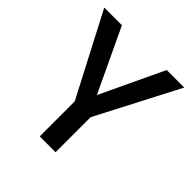

<svg xmlns="http://www.w3.org/2000/svg" viewBox="-185 -835 976 976"><g transform="rotate(45 302.5 -347.5)"><path d="M590 -695 360 -252V0H246V-252L15 -695H142L303 -354L464 -695Z"/></g></svg>

Font: MSTAGE Medium
Style: Regular
Weight: 500
Designer: Ninad Kale (Devanagari), Jonny Pinhorn (Latin)
Foundry: Indian Type Foundry
Version: 4.004